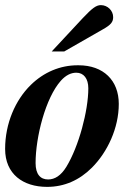

<svg xmlns="http://www.w3.org/2000/svg" viewBox="-23 -717 543 750"><path d="M179 -516H228L380 -603C410 -620 419 -631 419 -650C419 -676 397 -697 371 -697C353 -697 337 -685 301 -647ZM322 -372C322 -285 285 -145 236 -65C215 -31 191 -16 165 -16C135 -16 116 -36 116 -80C116 -182 155 -335 215 -402C234 -423 254 -433 275 -433C304 -433 322 -410 322 -372ZM280 -462C212 -462 148 -435 97 -385C37 -326 -3 -235 -3 -135C-3 -37 67 13 161 13C228 13 287 -13 336 -62C397 -123 441 -217 441 -311C441 -403 381 -462 284 -462Z"/></svg>

Font: XITS
Style: Bold Italic
Weight: 700
Italic angle: -16.33°
Designer: MicroPress Inc., with final additions and corrections provided by Coen Hoffman, Elsevier (retired)
Version: Version 1.302